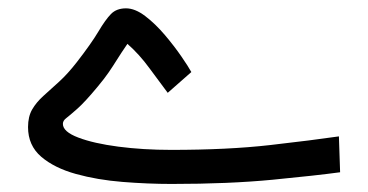

<svg xmlns="http://www.w3.org/2000/svg" viewBox="-20 -446 892 465"><path d="M386.2 -221.2Q366.2 -247.6 341.8 -281Q317.4 -314.5 288.6 -339.8Q272.9 -316.9 263.2 -301.3Q253.4 -285.6 243.4 -271Q233.4 -256.3 216.3 -235.8Q185.5 -198.7 167 -182.4Q148.4 -166 140.4 -159.9Q132.3 -153.8 132.3 -146Q132.3 -127 169.7 -112.8Q207 -98.6 266.8 -90.8Q326.7 -83 394.5 -83Q531.7 -83 634.3 -94.7Q736.8 -106.4 800.8 -115.7L803.7 -28.8Q746.1 -21 640.1 -10.7Q534.2 -0.5 395.5 -0.5Q337.9 -0.5 276.9 -5.4Q215.8 -10.3 163.8 -24.7Q111.8 -39.1 79.8 -66.4Q47.9 -93.8 47.9 -138.2Q47.9 -163.6 57.9 -180.9Q67.9 -198.2 85 -213.6Q102.1 -229 123 -248Q144 -267.1 166 -295.4Q201.2 -340.8 218.3 -369.6Q235.4 -398.4 248.8 -412.1Q262.2 -425.8 285.2 -425.8Q307.1 -425.8 331.8 -407Q356.4 -388.2 379.4 -361.1Q402.3 -334 419.4 -309.1Q436.5 -284.2 443.4 -271.5Z"/></svg>

Font: Vazir FD
Style: Regular-FD
Weight: 400
Designer: Saber Rastikerdar
Foundry: Saber Rastikerdar
Version: Version 30.0.0